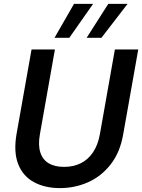

<svg xmlns="http://www.w3.org/2000/svg" viewBox="-20 -954 730 986"><path d="M288 12Q211 12 154.5 -18.5Q98 -49 73.5 -111Q49 -173 65 -266L142 -700H262L185 -265Q175 -209 187 -171.5Q199 -134 230 -115.5Q261 -97 309 -97Q357 -97 394.5 -115.5Q432 -134 457.5 -171.5Q483 -209 493 -265L570 -700H690L613 -266Q597 -172 548.5 -110Q500 -48 432 -18Q364 12 288 12ZM425 -760 536 -934H635L501 -760ZM260 -760 360 -934H458L336 -760Z"/></svg>

Font: DM Sans 10pt SemiBold
Style: Italic
Weight: 600
Italic angle: -10°
Version: Version 4.004;gftools[0.9.30]